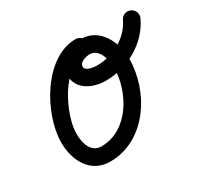

<svg xmlns="http://www.w3.org/2000/svg" viewBox="-134 -761 1027 981"><g transform="rotate(-30 379.5 -270.5)"><path d="M414 -586C227.1 -586 86.7 -328 86.7 -164.5C86.7 -60.3 138.2 45 256 45C466.9 45 602.3 -169.2 602.3 -363.6C602.3 -460 548.4 -573 438 -573C364.4 -573 285.5 -526.4 285.5 -445.1C285.5 -359.8 370.5 -324.1 443.8 -324.1C570.9 -324.1 700.5 -394.8 754.8 -512.1C765.3 -534.6 755.5 -561.4 732.9 -571.8C710.4 -582.3 683.6 -572.5 673.2 -549.9C633.6 -464.5 535.9 -414.1 443.8 -414.1C426.5 -414.1 375.5 -418.3 375.5 -445.1C375.5 -473.2 416.9 -483 438 -483C493.9 -483 512.3 -406.6 512.3 -363.6C512.3 -219.8 415.4 -45 256 -45C192.2 -45 176.7 -112.5 176.7 -164.5C176.7 -275.5 283.3 -496 414 -496C438.9 -496 459 -516.1 459 -541C459 -565.8 438.9 -586 414 -586Z"/></g></svg>

Font: FRB American Cursive Guidelines Arrows Black
Style: Bold Italic
Weight: 900
Italic angle: -25°
Version: Version 2.0;Modular Font Editor K font №1